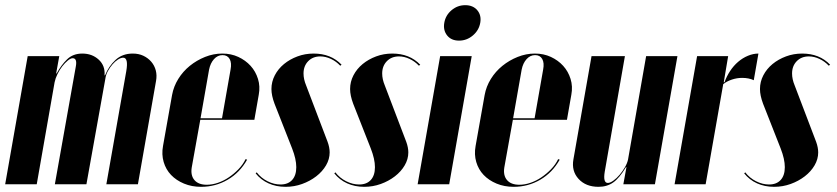

<svg xmlns="http://www.w3.org/2000/svg" viewBox="-46 -712 3234 742"><path d="M360 -421Q374 -456 400.5 -480.5Q427 -505 467 -505Q490 -505 508 -496.5Q526 -488 538.5 -473.5Q551 -459 556 -440Q561 -421 557 -399L487 0H365L442 -437Q451 -489 430 -489Q421 -489 410 -482Q399 -475 389 -463.5Q379 -452 371 -437.5Q363 -423 361 -407L288 0H166L247 -455Q253 -487 235 -487Q227 -487 216 -478Q205 -469 194.5 -455.5Q184 -442 176 -425.5Q168 -409 165 -394L96 0H-26L61 -495H183L171 -428H173Q190 -460 213 -482.5Q236 -505 272 -505Q310 -505 335.5 -481.5Q361 -458 358 -421Z M619 -345Q625 -378 643 -407Q661 -436 687.5 -457.5Q714 -479 746.5 -492Q779 -505 813 -505Q847 -505 875 -492Q903 -479 922.5 -457.5Q942 -436 951 -407Q960 -378 954 -346L937 -249H728L695 -65Q690 -34 705.5 -16Q721 2 753 2Q774 2 796 -5.5Q818 -13 838 -26.5Q858 -40 875.5 -58Q893 -76 903 -97L909 -95Q881 -45 834 -17.5Q787 10 731 10Q695 10 665 -2.5Q635 -15 615 -36Q595 -57 586.5 -86Q578 -115 584 -148ZM812 -255 845 -443Q850 -469 841.5 -484Q833 -499 814 -499Q795 -499 781 -483.5Q767 -468 762 -443L729 -255Z M1269 -458Q1253 -475 1232.5 -484.5Q1212 -494 1192 -494Q1163 -494 1145 -475.5Q1127 -457 1127 -428Q1127 -406 1137 -382L1220 -164Q1228 -142 1228 -123Q1228 -97 1214 -73Q1200 -49 1176 -30.5Q1152 -12 1121.5 -1Q1091 10 1058 10Q1021 10 991.5 -3.5Q962 -17 942 -42L946 -46Q963 -24 988 -11.5Q1013 1 1038 1Q1067 1 1083 -16.5Q1099 -34 1099 -66Q1099 -97 1083 -138L1015 -311Q1003 -343 1003 -368Q1003 -396 1016 -421Q1029 -446 1051.5 -464.5Q1074 -483 1103.5 -494Q1133 -505 1166 -505Q1233 -505 1274 -462Z M1573 -458Q1557 -475 1536.5 -484.5Q1516 -494 1496 -494Q1467 -494 1449 -475.5Q1431 -457 1431 -428Q1431 -406 1441 -382L1524 -164Q1532 -142 1532 -123Q1532 -97 1518 -73Q1504 -49 1480 -30.5Q1456 -12 1425.5 -1Q1395 10 1362 10Q1325 10 1295.5 -3.5Q1266 -17 1246 -42L1250 -46Q1267 -24 1292 -11.5Q1317 1 1342 1Q1371 1 1387 -16.5Q1403 -34 1403 -66Q1403 -97 1387 -138L1319 -311Q1307 -343 1307 -368Q1307 -396 1320 -421Q1333 -446 1355.5 -464.5Q1378 -483 1407.5 -494Q1437 -505 1470 -505Q1537 -505 1578 -462Z M1671 -624Q1676 -653 1699 -672.5Q1722 -692 1752 -692Q1782 -692 1798.5 -672.5Q1815 -653 1810 -624Q1805 -595 1781.5 -575Q1758 -555 1728 -555Q1698 -555 1682 -575Q1666 -595 1671 -624ZM1777 -495 1690 0H1568L1655 -495Z M1827 -345Q1833 -378 1851 -407Q1869 -436 1895.5 -457.5Q1922 -479 1954.5 -492Q1987 -505 2021 -505Q2055 -505 2083 -492Q2111 -479 2130.5 -457.5Q2150 -436 2159 -407Q2168 -378 2162 -346L2145 -249H1936L1903 -65Q1898 -34 1913.5 -16Q1929 2 1961 2Q1982 2 2004 -5.5Q2026 -13 2046 -26.5Q2066 -40 2083.5 -58Q2101 -76 2111 -97L2117 -95Q2089 -45 2042 -17.5Q1995 10 1939 10Q1903 10 1873 -2.5Q1843 -15 1823 -36Q1803 -57 1794.5 -86Q1786 -115 1792 -148ZM2020 -255 2053 -443Q2058 -469 2049.5 -484Q2041 -499 2022 -499Q2003 -499 1989 -483.5Q1975 -468 1970 -443L1937 -255Z M2373 -66Q2348 -24 2324 -7Q2300 10 2267 10Q2218 10 2190 -20.5Q2162 -51 2170 -96L2240 -495H2369L2291 -48Q2284 -5 2303 -5Q2312 -5 2324.5 -14Q2337 -23 2348.5 -36.5Q2360 -50 2369 -65.5Q2378 -81 2381 -95L2451 -495H2572L2485 0H2363L2375 -66Z M2768 -495 2751 -394H2754Q2762 -417 2775.5 -437.5Q2789 -458 2806.5 -473Q2824 -488 2844.5 -496.5Q2865 -505 2885 -505L2867 -402Q2848 -411 2822 -411Q2802 -411 2782.5 -404.5Q2763 -398 2749 -387L2681 0H2561L2648 -495Z M3157 -458Q3141 -475 3120.5 -484.5Q3100 -494 3080 -494Q3051 -494 3033 -475.5Q3015 -457 3015 -428Q3015 -406 3025 -382L3108 -164Q3116 -142 3116 -123Q3116 -97 3102 -73Q3088 -49 3064 -30.5Q3040 -12 3009.5 -1Q2979 10 2946 10Q2909 10 2879.5 -3.5Q2850 -17 2830 -42L2834 -46Q2851 -24 2876 -11.5Q2901 1 2926 1Q2955 1 2971 -16.5Q2987 -34 2987 -66Q2987 -97 2971 -138L2903 -311Q2891 -343 2891 -368Q2891 -396 2904 -421Q2917 -446 2939.5 -464.5Q2962 -483 2991.5 -494Q3021 -505 3054 -505Q3121 -505 3162 -462Z"/></svg>

Font: Moniqa Black Ita Display
Style: Italic
Weight: 900
Italic angle: -10°
Designer: Rajesh Rajput
Foundry: Rajesh Rajput
Version: Version 1.000